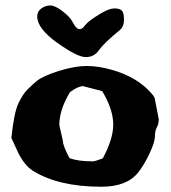

<svg xmlns="http://www.w3.org/2000/svg" viewBox="-20 -674 632 708"><path d="M419.9 -561.5Q362.3 -514.2 344.7 -488.8Q327.1 -463.4 296.1 -463.4Q265.1 -463.4 191.2 -516.1Q117.2 -568.8 117.2 -613.8Q117.2 -631.3 132.1 -642.6Q147 -653.8 165 -653.8Q183.1 -653.8 210 -633.1Q236.8 -612.3 244.9 -597.7Q252.9 -583 255.6 -579.3Q258.3 -575.7 260.5 -573.5Q262.7 -571.3 265.1 -569.3Q268.6 -566.4 274.9 -566.4Q275.4 -566.4 276.4 -566.9Q283.2 -566.9 293.7 -580.6Q304.2 -594.2 331.5 -611.8Q377.4 -642.6 399.9 -642.6Q400.4 -642.6 400.9 -643.1Q422.4 -643.1 430.2 -633.8Q437 -625.5 437 -604Q437 -602.5 437 -601.1Q437 -600.1 437 -599.6Q437 -574.7 419.9 -561.5ZM397.5 -219.7Q395.5 -273.9 356.9 -337.9L286.1 -356.4Q266.1 -355.5 237.8 -334Q198.7 -268.6 198.7 -212.9L211.9 -154.3V-153.8Q211.9 -136.7 236.3 -90.8Q268.1 -79.1 319.8 -79.1H323.7Q329.6 -79.1 358.9 -89.8Q397.5 -161.6 397.5 -213.9Q397.5 -214.4 397.5 -215.3ZM22 -165.5Q31.7 -259.8 48.3 -293.9Q64.9 -328.1 81.5 -344.2Q98.1 -360.4 104.2 -365.7Q110.4 -371.1 115.7 -375.5Q139.6 -394.5 197.8 -412.6Q255.9 -430.7 299.3 -430.7Q342.8 -430.7 392.6 -416.5Q487.3 -389.6 540 -328.1Q547.4 -319.8 550.3 -312.5L565.4 -234.4V-233.4Q565.4 -216.8 558.3 -204.3Q551.3 -191.9 551.3 -171.1Q551.3 -150.4 531.5 -108.2Q511.7 -65.9 490.2 -39.1Q449.2 14.6 353.5 14.6Q195.8 14.6 101.1 -44.4Q71.3 -63.5 47.9 -108.9Z"/></svg>

Font: Drukaatie burti
Style: Heavy
Weight: 800
Version: Version 0.14